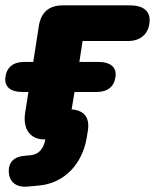

<svg xmlns="http://www.w3.org/2000/svg" viewBox="-29 -512 578 716"><path d="M72 184 115 180C211 172 277 100 294 4L299 -27C306 -75 283 -101 238 -104L249 -169H332C373 -169 398 -190 402 -228C406 -262 381 -281 340 -281H267L279 -359H448C498 -359 529 -389 529 -438C529 -472 503 -492 457 -492H205C154 -492 124 -466 116 -416L95 -281H60C20 -281 -5 -260 -9 -223C-13 -188 11 -169 54 -169H77L65 -93C55 -31 83 8 137 8H140C134 40 118 64 84 67L62 69C23 72 1 94 4 132C7 169 34 187 72 184Z"/></svg>

Font: SN Pro Heavy
Style: Italic
Weight: 800
Italic angle: -9°
Designer: Tobias Whetton
Foundry: Supernotes
Version: Version 1.001;Glyphs 3.2 (3249)